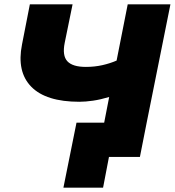

<svg xmlns="http://www.w3.org/2000/svg" viewBox="-20 -720 802 881"><path d="M344 -253Q191 -253 123.5 -322Q56 -391 81 -516L117 -700H313L277 -524Q265 -465 289 -439Q313 -413 374 -413Q414 -413 449.5 -421Q485 -429 515 -442L566 -700H762L653 -157L622 0H480L453 141H271L331 -157H458L481 -275Q441 -263 406.5 -258Q372 -253 344 -253Z"/></svg>

Font: Montserrat ExtraBold
Style: Italic
Weight: 800
Italic angle: -11.3°
Designer: Julieta Ulanovsky
Foundry: Julieta Ulanovsky
Version: Version 9.000; ttfautohint (v1.8.4.7-5d5b)